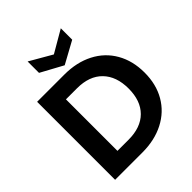

<svg xmlns="http://www.w3.org/2000/svg" viewBox="-249 -1068 1215 1215"><g transform="rotate(-45 358.5 -460.5)"><path d="M504 -819 356 -738 207 -819V-921L356 -835L504 -921ZM313 -698Q423 -698 506.5 -655Q590 -612 635.5 -532.5Q681 -453 681 -348Q681 -243 635.5 -164.5Q590 -86 506.5 -43Q423 0 313 0H69V-698ZM308 -119Q418 -119 478 -179Q538 -239 538 -348Q538 -457 478 -518.5Q418 -580 308 -580H209V-119Z"/></g></svg>

Font: Fz Poppins SemBd
Style: Regular
Weight: 600
Designer: Ninad Kale (Devanagari), Jonny Pinhorn (Latin)
Foundry: Indian Type Foundry
Version: Vit hóa bi Vntype.Com & FontZin.Com